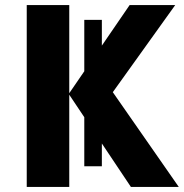

<svg xmlns="http://www.w3.org/2000/svg" viewBox="-20 -734 722 754"><path d="M380 -81H311V-656H380ZM682 0H494L252 -362V0H85V-714H252V-368L489 -714H668L423 -372Z"/></svg>

Font: Noto Sans UI Extra
Style: Regular
Weight: 800
Designer: Monotype Design Team
Foundry: Monotype Imaging Inc.
Version: Version 1.901